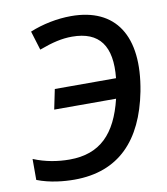

<svg xmlns="http://www.w3.org/2000/svg" viewBox="-83 -795 758 874"><g transform="rotate(-10 296.5 -358.0)"><path d="M191 10C396 10 513 -114 556 -333C604 -585 509 -726 304 -726C240 -726 171 -712 113 -688L140 -600C202 -623 246 -633 292 -633C419 -633 472 -559 457 -412H174L155 -320H441C403 -163 326 -84 185 -84C132 -84 74 -93 19 -116V-19C78 4 143 10 191 10Z"/></g></svg>

Font: Noto Sans Medium
Style: Italic
Weight: 500
Italic angle: -12°
Designer: Monotype Design Team
Foundry: Monotype Imaging Inc.
Version: Version 2.013